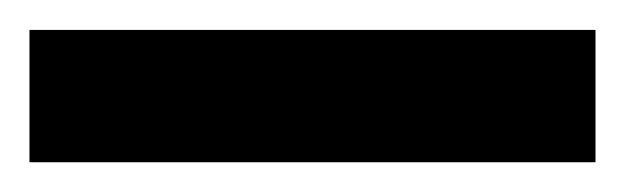

<svg xmlns="http://www.w3.org/2000/svg" viewBox="-52 -109 420 129"><path d="M-32.2 0V-88.9H348.1V0Z"/></svg>

Font: LT Superior Med
Style: Regular
Weight: 500
Designer: Daniel Lyons
Foundry: LyonsType
Version: Version 1.000